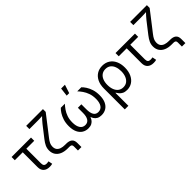

<svg xmlns="http://www.w3.org/2000/svg" viewBox="119 -1814 3079 3079"><g transform="rotate(-45 1658.0 -275.0)"><path d="M332.5 5.4Q264.2 5.9 226.6 -29.3Q189 -64.5 189 -128.9V-466.8H8.8V-540H449.7V-466.8H270.5V-135.3Q270.5 -99.1 285.6 -82.8Q300.8 -66.4 335.4 -66.9Q344.2 -66.9 356.4 -68.6Q368.7 -70.3 378.9 -71.8L392.6 -2.4Q380.4 1 364.7 3.2Q349.1 5.4 332.5 5.4Z M835.4 139.2V47.9Q835.4 30.3 829.8 19.5Q824.2 8.8 811.5 4.4Q798.8 0 776.9 0H741.2Q669.4 0 616.9 -22.5Q564.5 -44.9 535.9 -87.4Q507.3 -129.9 507.3 -189.5Q507.3 -239.3 526.9 -281Q546.4 -322.8 583 -369.6Q619.6 -416.5 669.9 -481.4L734.4 -564Q757.3 -592.8 777.8 -615.2Q798.3 -637.7 816.4 -655.8Q834.5 -673.8 849.6 -688.5V-660.6Q832 -659.2 811.8 -658Q791.5 -656.7 770.5 -655.8Q749.5 -654.8 729 -654.5Q708.5 -654.3 689.9 -654.3H527.8V-727.5H907.7V-664.6L728.5 -433.1Q682.1 -373 651.1 -333.7Q620.1 -294.4 604.7 -262.7Q589.4 -231 589.4 -193.8Q589.4 -149.9 609.6 -123Q629.9 -96.2 666.7 -83.7Q703.6 -71.3 753.4 -71.3H778.3Q846.2 -71.3 880.1 -43Q914.1 -14.6 914.1 46.4V139.2Z M1207 7.8Q1148.4 7.8 1103.3 -20.5Q1058.1 -48.8 1032.5 -104.2Q1006.8 -159.7 1006.8 -241.7Q1006.8 -314.9 1025.6 -373Q1044.4 -431.2 1071.8 -473.4Q1099.1 -515.6 1125.5 -540H1217.8Q1187 -507.3 1157.5 -464.8Q1127.9 -422.4 1108.6 -367.4Q1089.4 -312.5 1089.4 -242.2Q1089.4 -157.7 1120.6 -111.3Q1151.9 -64.9 1209 -64.9Q1263.2 -64.9 1291 -107.4Q1318.8 -149.9 1318.8 -230V-346.2H1397.9V-230Q1397.9 -149.9 1423.6 -107.4Q1449.2 -64.9 1504.4 -64.9Q1563.5 -64.9 1594.7 -111.3Q1626 -157.7 1626 -242.2Q1626 -314 1606.2 -369.6Q1586.4 -425.3 1556.9 -467.3Q1527.3 -509.3 1498 -540H1590.3Q1615.7 -516.1 1643.1 -474.6Q1670.4 -433.1 1689.5 -374.8Q1708.5 -316.4 1708.5 -241.7Q1708.5 -159.2 1682.9 -103.8Q1657.2 -48.3 1611.8 -20.3Q1566.4 7.8 1506.8 7.8Q1458 7.8 1426.3 -10Q1394.5 -27.8 1376 -58.6Q1357.4 -89.4 1348.6 -127.9H1364.3Q1356 -87.4 1336.7 -57.1Q1317.4 -26.9 1285.4 -9.5Q1253.4 7.8 1207 7.8ZM1330.1 -610.8 1347.2 -754.4H1433.6L1386.7 -610.8Z M1832.5 204.1V-269.5Q1832.5 -354.5 1862.1 -416.7Q1891.6 -479 1945.1 -513.2Q1998.5 -547.4 2070.8 -547.4Q2143.1 -547.4 2196.5 -513.4Q2250 -479.5 2279.5 -417Q2309.1 -354.5 2309.1 -269.5Q2309.1 -185.1 2280.3 -121.8Q2251.5 -58.6 2200 -23.7Q2148.4 11.2 2081.1 11.2Q2032.7 11.2 2000.7 -5.1Q1968.8 -21.5 1949.7 -44.7Q1930.7 -67.9 1919.4 -87.9H1914.1V204.1ZM2068.8 -62Q2120.1 -62 2155 -89.1Q2189.9 -116.2 2208 -163.1Q2226.1 -210 2226.1 -270Q2226.1 -328.1 2208.7 -374.5Q2191.4 -420.9 2156.7 -447.5Q2122.1 -474.1 2070.3 -474.1Q2020 -474.1 1984.6 -448.5Q1949.2 -422.9 1930.7 -377Q1912.1 -331.1 1912.1 -270Q1912.1 -209 1930.4 -161.9Q1948.7 -114.7 1983.9 -88.4Q2019 -62 2068.8 -62Z M2689.9 5.4Q2621.6 5.9 2584 -29.3Q2546.4 -64.5 2546.4 -128.9V-466.8H2366.2V-540H2807.1V-466.8H2627.9V-135.3Q2627.9 -99.1 2643.1 -82.8Q2658.2 -66.4 2692.9 -66.9Q2701.7 -66.9 2713.9 -68.6Q2726.1 -70.3 2736.3 -71.8L2750 -2.4Q2737.8 1 2722.2 3.2Q2706.5 5.4 2689.9 5.4Z M3192.9 139.2V47.9Q3192.9 30.3 3187.3 19.5Q3181.6 8.8 3168.9 4.4Q3156.2 0 3134.3 0H3098.6Q3026.9 0 2974.4 -22.5Q2921.9 -44.9 2893.3 -87.4Q2864.7 -129.9 2864.7 -189.5Q2864.7 -239.3 2884.3 -281Q2903.8 -322.8 2940.4 -369.6Q2977.1 -416.5 3027.3 -481.4L3091.8 -564Q3114.7 -592.8 3135.3 -615.2Q3155.8 -637.7 3173.8 -655.8Q3191.9 -673.8 3207 -688.5V-660.6Q3189.5 -659.2 3169.2 -658Q3148.9 -656.7 3127.9 -655.8Q3106.9 -654.8 3086.4 -654.5Q3065.9 -654.3 3047.4 -654.3H2885.3V-727.5H3265.1V-664.6L3085.9 -433.1Q3039.6 -373 3008.5 -333.7Q2977.5 -294.4 2962.2 -262.7Q2946.8 -231 2946.8 -193.8Q2946.8 -149.9 2967 -123Q2987.3 -96.2 3024.2 -83.7Q3061 -71.3 3110.8 -71.3H3135.7Q3203.6 -71.3 3237.5 -43Q3271.5 -14.6 3271.5 46.4V139.2Z"/></g></svg>

Font: V-Inter
Style: Regular-375
Weight: 375
Designer: Rasmus Andersson
Foundry: rsms
Version: Version 4.000;git-4146feb